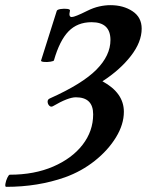

<svg xmlns="http://www.w3.org/2000/svg" viewBox="-35 -696 569 744"><path d="M-11 28Q-16 28 -14 16Q-12 4 -6.5 -7.5Q-1 -19 3 -19Q98 -19 171 -50.5Q244 -82 285 -135Q326 -188 326 -253Q326 -319 259 -319Q244 -319 222 -310.5Q200 -302 171 -285Q163 -280 156.5 -286Q150 -292 149.5 -301.5Q149 -311 159 -315Q284 -371 338.5 -426Q393 -481 393 -541Q393 -610 320 -610Q265 -610 230.5 -574.5Q196 -539 174 -462Q173 -459 160.5 -457Q148 -455 136 -456Q124 -457 124 -461L185 -654Q187 -659 200 -661Q213 -663 225.5 -661.5Q238 -660 236 -654Q230 -630 243 -630Q255 -630 303 -654Q327 -666 349.5 -671Q372 -676 393 -676Q443 -676 478.5 -652.5Q514 -629 514 -585Q514 -533 472 -479Q430 -425 362 -381Q445 -336 445 -263Q445 -214 414.5 -164Q384 -114 332.5 -73Q281 -32 217 -9Q112 28 -11 28Z"/></svg>

Font: Junicode
Style: Bold Italic
Weight: 700
Italic angle: -11°
Designer: Peter S. Baker
Version: Version 2.100; ttfautohint (v1.8.4)